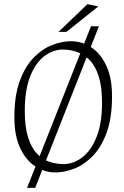

<svg xmlns="http://www.w3.org/2000/svg" viewBox="-20 -819 595 922"><path d="M110 83 417 -693H455L149 83ZM247 9Q193 9 148 -21Q103 -51 76 -110Q49 -169 49 -255Q49 -360 75 -430.5Q101 -501 142.5 -543Q184 -585 231 -603Q278 -621 320 -621Q375 -621 419.5 -591Q464 -561 491 -502.5Q518 -444 518 -357Q518 -252 492 -181.5Q466 -111 424.5 -69Q383 -27 336 -9Q289 9 247 9ZM285 -31Q332 -31 374.5 -63Q417 -95 443.5 -160.5Q470 -226 470 -326Q470 -404 453.5 -454Q437 -504 409.5 -531.5Q382 -559 348.5 -570Q315 -581 282 -581Q235 -581 193 -549.5Q151 -518 125 -452.5Q99 -387 99 -286Q99 -209 115 -159Q131 -109 157.5 -81Q184 -53 217.5 -42Q251 -31 285 -31ZM261 -666 400 -799 452 -788 299 -666Z"/></svg>

Font: Ancizar Sans Thin
Style: Italic
Weight: 100
Italic angle: -4°
Designer: Cesar Puertas, Viviana Monsalve, Julian Moncada, Julian Prieto, Jose Castro, Mariel Hernandez, Felipe Aragon, Sara Alarc
Version: Version 8.100